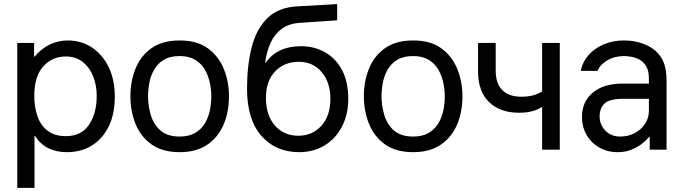

<svg xmlns="http://www.w3.org/2000/svg" viewBox="-20 -729 3322 935"><path d="M64 186V-520H146V-453H148Q183 -494 224 -513Q265 -532 311 -532Q375 -532 426.5 -498.5Q478 -465 508.5 -403.5Q539 -342 539 -258Q539 -174 509.5 -113.5Q480 -53 427.5 -20.5Q375 12 306 12Q200 12 150 -68H148V186ZM301 -66Q376 -66 413.5 -121.5Q451 -177 451 -262Q451 -314 433.5 -357.5Q416 -401 382.5 -427.5Q349 -454 301 -454Q234 -454 190.5 -405.5Q147 -357 147 -262Q147 -206 163 -161.5Q179 -117 213 -91.5Q247 -66 301 -66Z M855 12Q770 12 717 -26.5Q664 -65 639.5 -127Q615 -189 615 -260Q615 -333 640 -395Q665 -457 718 -494.5Q771 -532 855 -532Q940 -532 992.5 -493.5Q1045 -455 1070 -393Q1095 -331 1095 -260Q1095 -183 1068.5 -121.5Q1042 -60 989 -24Q936 12 855 12ZM855 -64Q900 -64 930 -81.5Q960 -99 977.5 -128Q995 -157 1002 -191.5Q1009 -226 1009 -260Q1009 -293 1001.5 -327.5Q994 -362 977 -391Q960 -420 930 -438Q900 -456 855 -456Q808 -456 778 -438Q748 -420 731 -390.5Q714 -361 707.5 -326.5Q701 -292 701 -260Q701 -214 714.5 -168.5Q728 -123 761.5 -93.5Q795 -64 855 -64Z M1437 12Q1322 12 1252.5 -68Q1183 -148 1183 -296Q1183 -410 1205.5 -498.5Q1228 -587 1281.5 -640Q1335 -693 1427 -698L1622 -709V-630L1443 -618Q1388 -615 1352.5 -589Q1317 -563 1298 -521Q1279 -479 1271 -424H1274Q1331 -504 1445 -504Q1511 -504 1563 -474.5Q1615 -445 1645.5 -388Q1676 -331 1676 -248Q1676 -172 1645.5 -113Q1615 -54 1561 -21Q1507 12 1437 12ZM1433 -68Q1502 -68 1545.5 -117Q1589 -166 1589 -248Q1589 -327 1547 -377.5Q1505 -428 1435 -428Q1364 -428 1319.5 -381Q1275 -334 1275 -252Q1275 -168 1318.5 -118Q1362 -68 1433 -68Z M1992 12Q1907 12 1854 -26.5Q1801 -65 1776.5 -127Q1752 -189 1752 -260Q1752 -333 1777 -395Q1802 -457 1855 -494.5Q1908 -532 1992 -532Q2077 -532 2129.5 -493.5Q2182 -455 2207 -393Q2232 -331 2232 -260Q2232 -183 2205.5 -121.5Q2179 -60 2126 -24Q2073 12 1992 12ZM1992 -64Q2037 -64 2067 -81.5Q2097 -99 2114.5 -128Q2132 -157 2139 -191.5Q2146 -226 2146 -260Q2146 -293 2138.5 -327.5Q2131 -362 2114 -391Q2097 -420 2067 -438Q2037 -456 1992 -456Q1945 -456 1915 -438Q1885 -420 1868 -390.5Q1851 -361 1844.5 -326.5Q1838 -292 1838 -260Q1838 -214 1851.5 -168.5Q1865 -123 1898.5 -93.5Q1932 -64 1992 -64Z M2508 -180Q2415 -180 2361.5 -232Q2308 -284 2308 -382V-520H2394V-384Q2394 -321 2427 -289.5Q2460 -258 2518 -258Q2551 -258 2575.5 -264.5Q2600 -271 2620 -284V-520H2706V0H2620V-208Q2599 -195 2572 -187.5Q2545 -180 2508 -180Z M2988 12Q2937 12 2897.5 -11Q2858 -34 2836 -73Q2814 -112 2814 -160Q2814 -234 2867 -278Q2920 -322 3012 -322H3140V-346Q3140 -384 3127 -406Q3114 -428 3094.5 -438.5Q3075 -449 3054.5 -452.5Q3034 -456 3018 -456Q2972 -456 2937 -435Q2902 -414 2890 -384H2808Q2816 -426 2845 -459.5Q2874 -493 2919 -512.5Q2964 -532 3018 -532Q3078 -532 3127 -510Q3176 -488 3201 -447Q3226 -407 3226 -334V0H3144V-63H3142Q3130 -48 3108 -30.5Q3086 -13 3056 -0.5Q3026 12 2988 12ZM3000 -64Q3039 -64 3070.5 -80.5Q3102 -97 3121 -125.5Q3140 -154 3140 -190V-248H3018Q2948 -248 2924 -225Q2900 -202 2900 -162Q2900 -122 2928 -93Q2956 -64 3000 -64Z"/></svg>

Font: Liter
Style: Regular
Weight: 400
Designer: Anton Skugarov
Foundry: skugi
Version: Version 1.004; ttfautohint (v1.8.4.7-5d5b)